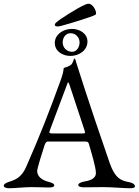

<svg xmlns="http://www.w3.org/2000/svg" viewBox="-22 -998 739 1023"><path d="M311 -862C355 -874 464 -907 486 -919C489 -921 490 -925 490 -928C490 -940 474 -978 450 -978C443 -978 436 -975 429 -972C395 -958 292 -894 274 -875C271 -871 270 -868 270 -865C270 -860 277 -857 284 -857C293 -857 303 -860 311 -862ZM312 -772C312 -798 328 -821 354 -821C381 -821 402 -799 402 -772C402 -747 387 -722 362 -722C334 -722 312 -744 312 -772ZM361 -844C315 -844 270 -815 270 -769C270 -726 310 -700 353 -700C400 -700 444 -730 444 -777C444 -819 403 -844 361 -844ZM333 -542C337 -553 339 -559 341 -559C344 -559 346 -553 350 -541L429 -302C430 -298 431 -294 431 -292C431 -287 427 -287 417 -287H262C249 -287 241 -287 241 -294C241 -296 242 -299 243 -302ZM668 5C685 5 697 3 697 -5C697 -14 687 -24 664 -28C624 -35 591 -48 563 -128C530 -223 449 -459 385 -662C382 -671 380 -686 375 -686C370 -686 368 -660 354 -651C342 -643 330 -640 318 -636C316 -635 319 -620 304 -578C237 -393 192 -279 117 -108C95 -58 65 -41 31 -31C9 -24 -2 -17 -2 -8C-2 0 10 5 27 5C60 5 103 -1 147 -1C184 -1 220 1 238 1C255 1 267 -2 267 -10C267 -19 257 -24 234 -30C202 -38 176 -58 176 -87C176 -100 207 -200 216 -226C221 -240 227 -244 233 -244H424C442 -244 448 -243 451 -233C466 -183 489 -105 489 -76C489 -54 472 -38 428 -31C410 -28 395 -21 395 -12C395 -4 407 0 424 0C448 0 490 -1 529 -1C574 -1 640 5 668 5Z"/></svg>

Font: EB Garamond 12
Style: Regular
Weight: 400
Version: Version 0.016+